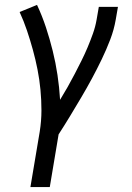

<svg xmlns="http://www.w3.org/2000/svg" viewBox="-20 -548 540 783"><path d="M104 215 142 -11Q149 -55 149 -97.5Q149 -140 145 -182Q141 -224 133 -264.5Q125 -305 114 -345Q103 -385 90 -423.5Q77 -462 60 -499L131 -528Q152 -483 167.5 -436Q183 -389 195 -340.5Q207 -292 214.5 -242Q222 -192 225 -141Q241 -167 256 -193.5Q271 -220 285 -247Q299 -274 312.5 -301Q326 -328 337.5 -355.5Q349 -383 359 -411Q369 -439 374 -468L383 -520H461L452 -468Q445 -427 429.5 -386.5Q414 -346 395 -306.5Q376 -267 355 -228Q334 -189 311.5 -151Q289 -113 266 -75Q243 -37 219 0L183 215Z"/></svg>

Font: Iosevka Curly Slab
Style: Italic
Weight: 400
Italic angle: -9°
Monospace: yes
Designer: Belleve Invis
Foundry: Belleve Invis
Version: Version 22.1.2; ttfautohint (v1.8.4)